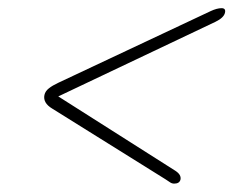

<svg xmlns="http://www.w3.org/2000/svg" viewBox="-20 -572 557 458"><path d="M410.5 -143.5Q408 -134 395.5 -134Q390 -134 385.5 -137.2Q381 -140.5 374.5 -144.5L104.5 -313Q82 -326.5 86 -345.5Q88 -354.5 96.5 -361.2Q105 -368 119 -374.5L482.5 -545.5Q497.5 -552.5 508.5 -552.5Q519.5 -552.5 516.5 -541Q513.5 -529.5 494 -520L119 -342L398.5 -164.5Q413 -155 410.5 -143.5Z"/></svg>

Font: Fraunces 72pt SuperSoft Thin
Style: Italic
Weight: 100
Italic angle: -16°
Version: Version 1.000;[b76b70a41]